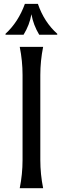

<svg xmlns="http://www.w3.org/2000/svg" viewBox="-20 -982 328 1002"><path d="M109.9 -961.9H177.7Q210.4 -866.7 278.8 -805.7V-800.8H184.6Q153.8 -852.1 144 -907.7Q134.3 -851.6 103 -800.8H8.8V-805.7Q75.7 -867.2 109.9 -961.9ZM83 0Q97.7 -73.2 97.7 -146.5V-590.8Q97.7 -664.1 83 -737.3H205.1Q190.4 -664.1 190.4 -590.8V-146.5Q190.4 -73.2 205.1 0Z"/></svg>

Font: Classica
Style: Book
Weight: 400
Designer: Wojciech Kalinowski "wmk69" (wmk69@o2.pl)
Foundry: Wojciech Kalinowski "wmk69" (wmk69@o2.pl)
Version: Version 2.1.1; 2021-05-14